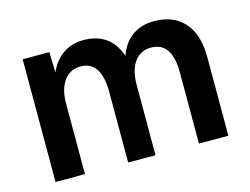

<svg xmlns="http://www.w3.org/2000/svg" viewBox="-80 -677 1052 807"><g transform="rotate(-15 446.0 -273.0)"><path d="M70 0V-534H186L189 -445Q209 -493 247.5 -519.5Q286 -546 336 -546Q454 -546 491 -436Q509 -489 548.5 -517.5Q588 -546 644 -546Q728 -546 775 -493.5Q822 -441 822 -343V0H694V-310Q694 -442 603 -442Q557 -442 531 -406Q505 -370 505 -306V0H386V-306Q386 -442 297 -442Q251 -442 224.5 -406Q198 -370 198 -306V0Z"/></g></svg>

Font: Txt Sans SemiBold
Style: Regular
Weight: 600
Designer: Open Source
Foundry: XRLN
Version: Version 1.0